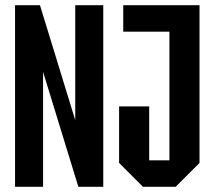

<svg xmlns="http://www.w3.org/2000/svg" viewBox="-20 -720 826 740"><path d="M38 0V-700H134L270 -257V-700H378V0H282L146 -443V0ZM439 -92V-310H555V-102H633V-598H455V-700H749V-92L657 0H531Z"/></svg>

Font: Tektur Condensed Medium
Style: Regular
Weight: 500
Width: 3
Designer: Adam Jagosz
Foundry: Adam Jagosz
Version: Version 1.005;gftools[0.9.30]